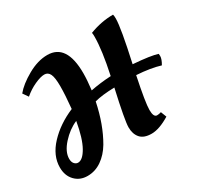

<svg xmlns="http://www.w3.org/2000/svg" viewBox="-157 -901 1171 1132"><g transform="rotate(-30 428.5 -335.5)"><path d="M530 -334Q445 -332 394 -318Q365 -177 305 -74Q274 -22 230 8.5Q186 39 134 39Q82 39 49 4.5Q16 -30 16 -86Q16 -166 82 -236.5Q148 -307 249 -350Q258 -442 258 -500.5Q258 -559 246.5 -583Q235 -607 210 -607Q185 -607 144 -588.5Q103 -570 67 -539L42 -575Q78 -619 148 -658.5Q218 -698 283 -698Q414 -698 414 -499Q414 -452 406 -386Q471 -399 545 -403Q579 -561 579 -653Q579 -670 577 -679Q657 -710 738 -710Q741 -702 741 -682Q741 -620 692 -399Q812 -390 856 -375Q857 -371 857 -360Q857 -339 838 -307Q773 -327 678 -333Q643 -165 643 -115.5Q643 -66 667 -66Q680 -66 695 -71L710 -32Q638 12 585.5 12Q533 12 509 -15.5Q485 -43 485 -88.5Q485 -134 530 -334ZM124 -57Q156 -57 187 -112Q218 -167 237 -276Q181 -252 135 -201Q89 -150 89 -103Q89 -81 99.5 -69Q110 -57 124 -57Z"/></g></svg>

Font: Oleo Script Swash Caps
Style: Regular
Weight: 400
Designer: Soytutype
Foundry: Soytutype
Version: Version 1.002